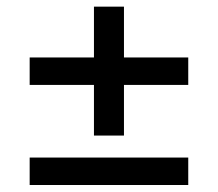

<svg xmlns="http://www.w3.org/2000/svg" viewBox="-20 -592 639 563"><path d="M67 -49.5V-130H532V-49.5ZM343.5 -194.5H255.5V-572.5H343.5ZM67 -343V-423.5H532V-343Z"/></svg>

Font: Anek Gujarati SemiExpanded Medium
Style: Regular
Weight: 500
Width: 6
Designer: Mrunmayee Ghaisas (Gujarati), Yesha Goshar (Latin)
Foundry: Ek Type
Version: Version 1.003